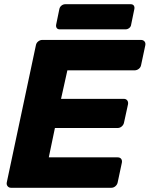

<svg xmlns="http://www.w3.org/2000/svg" viewBox="-20 -889 708 909"><path d="M32 0Q22 0 16 -7.5Q10 -15 12 -25L150 -675Q152 -686 161 -693Q170 -700 180 -700H647Q658 -700 664 -693Q670 -686 668 -675L648 -581Q646 -570 637 -563Q628 -556 617 -556H299L269 -421H566Q577 -421 582.5 -413.5Q588 -406 586 -395L567 -308Q565 -298 556.5 -290.5Q548 -283 537 -283H240L211 -144H537Q548 -144 553.5 -137Q559 -130 557 -119L537 -25Q535 -15 526.5 -7.5Q518 0 507 0ZM263 -750Q253 -750 248.5 -756.5Q244 -763 246 -773L261 -846Q263 -856 271 -862.5Q279 -869 289 -869H599Q609 -869 613.5 -862.5Q618 -856 616 -846L601 -773Q600 -763 592 -756.5Q584 -750 574 -750Z"/></svg>

Font: Rubik
Style: Bold Italic
Weight: 700
Italic angle: -12°
Designer: Hubert and Fischer
Foundry: Hubert and Fischer
Version: Version 2.300;gftools[0.9.30]